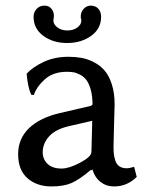

<svg xmlns="http://www.w3.org/2000/svg" viewBox="-20 -650 521 687"><path d="M310.1 -217.8 225.1 -198.2Q177.7 -187 155.3 -161.6Q132.8 -136.2 132.8 -105Q132.8 -80.6 150.1 -63.7Q167.5 -46.9 200.2 -46.9Q227.1 -46.9 266.8 -67.9Q306.6 -88.9 307.1 -106ZM310.1 -41H306.2V-43Q264.2 -7.3 235.8 4.9Q207.5 17.1 164.1 17.1Q111.8 17.1 78.4 -12.2Q44.9 -41.5 44.9 -98.1Q44.9 -154.3 84.2 -191.7Q123.5 -229 192.9 -245.1L304.2 -271Q311 -274.4 311 -275.9Q311 -306.6 304.7 -329.1Q298.3 -351.6 289.3 -363.5Q280.3 -375.5 266.8 -382.6Q253.4 -389.6 242.9 -391.4Q232.4 -393.1 219.2 -393.1Q171.4 -393.1 141.6 -367.2Q111.8 -341.3 101.1 -310.1L91.8 -311Q80.1 -334.5 75.2 -386.2Q96.7 -409.7 135.7 -428.2Q174.8 -446.8 225.1 -446.8Q250 -446.8 271.7 -442.9Q293.5 -439 315.9 -427.5Q338.4 -416 354.2 -397.7Q370.1 -379.4 380.1 -348.4Q390.1 -317.4 390.1 -276.9Q390.1 -273.4 388.2 -207.8Q386.2 -142.1 386.2 -126Q386.2 -110.4 387.2 -100.3Q388.2 -90.3 392.3 -76.4Q396.5 -62.5 406.7 -55.2Q417 -47.9 433.1 -47.9Q444.3 -47.9 460 -53.2L469.2 -17.1Q435.1 17.1 388.2 17.1Q360.4 17.1 339.6 1Q318.8 -15.1 310.1 -45.9ZM341.8 -589.8Q341.8 -547.4 306.2 -521.7Q270.5 -496.1 220.2 -496.1Q169.9 -496.1 135 -521.7Q100.1 -547.4 100.1 -589.8Q100.1 -606.4 111.1 -618.2Q122.1 -629.9 139.2 -629.9Q154.8 -629.9 163.8 -619.1Q172.9 -608.4 172.9 -592.8Q172.9 -588.9 171.9 -583.3Q170.9 -577.6 170.9 -577.1Q170.9 -563 185.3 -552Q199.7 -541 221.2 -541Q242.2 -541 256.6 -551.5Q271 -562 271 -576.2Q271 -580.1 270 -583V-582Q269 -584 269 -591.8Q269 -607.4 279.8 -618.7Q290.5 -629.9 304.2 -629.9Q321.8 -629.9 331.8 -618.7Q341.8 -607.4 341.8 -589.8Z"/></svg>

Font: Linear Smooth Low Contrast
Style: Regular
Weight: 500
Designer: Philipp H. Poll, Flanker
Foundry: Philipp H. Poll, reworked by Flanker
Version: Version 1.010 | FøM Fix